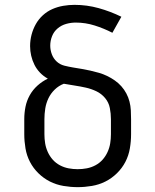

<svg xmlns="http://www.w3.org/2000/svg" viewBox="-20 -763 640 791"><path d="M300 8Q271 8 241.5 3Q212 -2 186 -15Q160 -28 138.5 -49Q117 -70 103.5 -96Q90 -122 85 -151.5Q80 -181 80 -210V-272Q80 -298 85 -323Q90 -348 102.5 -370.5Q115 -393 134.5 -410.5Q154 -428 177 -439Q159 -449 145 -463.5Q131 -478 122 -496Q113 -514 108.5 -533.5Q104 -553 104 -573Q104 -597 110 -620Q116 -643 127.5 -663.5Q139 -684 156.5 -700Q174 -716 195.5 -725.5Q217 -735 240.5 -739Q264 -743 287 -743Q338 -743 386.5 -729.5Q435 -716 480 -694L443 -628Q408 -646 370 -658Q332 -670 292 -670Q272 -670 252.5 -664.5Q233 -659 217.5 -646Q202 -633 194.5 -614Q187 -595 187 -575Q187 -557 193.5 -539.5Q200 -522 213.5 -509.5Q227 -497 245 -492.5Q263 -488 281 -485Q299 -482 317 -479Q335 -476 352.5 -472Q370 -468 387.5 -463Q405 -458 421.5 -450Q438 -442 453 -431.5Q468 -421 480 -407.5Q492 -394 500.5 -378Q509 -362 513.5 -344.5Q518 -327 519 -308.5Q520 -290 520 -272V-210Q520 -181 515 -151.5Q510 -122 496.5 -96Q483 -70 461.5 -49Q440 -28 414 -15Q388 -2 358.5 3Q329 8 300 8ZM300 -66Q319 -66 337.5 -69.5Q356 -73 373 -82Q390 -91 402.5 -105Q415 -119 423 -136.5Q431 -154 434 -172.5Q437 -191 437 -210V-272Q437 -295 432.5 -318Q428 -341 413 -359Q398 -377 377 -387Q356 -397 333.5 -402Q311 -407 288 -410.5Q265 -414 243 -418Q222 -410 205.5 -394Q189 -378 179.5 -358Q170 -338 166.5 -316Q163 -294 163 -272V-210Q163 -191 166 -172.5Q169 -154 177 -136.5Q185 -119 197.5 -105Q210 -91 227 -82Q244 -73 262.5 -69.5Q281 -66 300 -66Z"/></svg>

Font: Iosevka Curly Extended
Style: Regular
Weight: 400
Width: 7
Monospace: yes
Designer: Belleve Invis
Foundry: Belleve Invis
Version: Version 11.1.0; ttfautohint (v1.8.3)